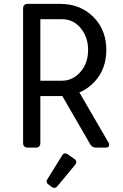

<svg xmlns="http://www.w3.org/2000/svg" viewBox="-20 -752 626 978"><path d="M311.5 29.3Q317.9 29.3 323.7 33.2L358.9 57.6Q368.7 64.5 368.7 73.2Q368.7 80.6 362.8 87.4L272.5 196.3Q265.1 205.1 257.3 205.1Q250 205.1 244.1 200.7L227.1 188Q217.3 180.7 217.3 172.9Q217.3 167.5 221.2 161.1L296.9 39.1Q302.7 29.3 311.5 29.3ZM185.5 -654.3V-340.8H294.4Q355 -340.8 395 -392.1Q428.7 -434.6 428.7 -498Q428.7 -558.6 395.5 -603Q357.4 -654.3 294.4 -654.3ZM122.1 0Q97.7 0 97.7 -23.9V-708.5Q97.7 -732.4 122.1 -732.4H284.7Q394 -732.4 461.4 -659.7Q521.5 -595.2 521.5 -497.6Q521.5 -399.9 461.4 -335.4Q427.7 -299.3 384.3 -281.2L533.7 -23.9Q536.1 -19.5 536.1 -14.6Q536.1 0 518.1 0H469.7Q449.7 0 439.9 -16.6L297.4 -262.7H185.5V-23.9Q185.5 0 161.1 0Z"/></svg>

Font: Simply Mono
Style: Book
Weight: 400
Designer: Wojciech Kalinowski "wmk69" (wmk69@o2.pl)
Foundry: Wojciech Kalinowski "wmk69" (wmk69@o2.pl)
Version: Version 1.0.0